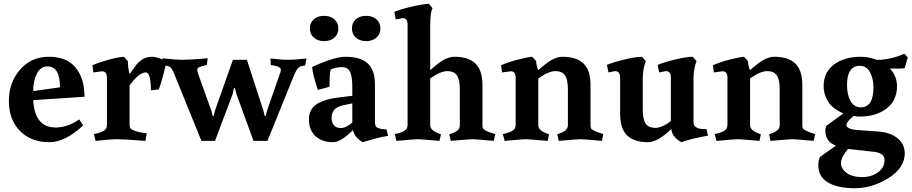

<svg xmlns="http://www.w3.org/2000/svg" viewBox="-20 -738 4833 1018"><path d="M275 -62Q338 -62 400 -105L421 -73Q325 16 242 16Q144 16 85.5 -44Q27 -104 27 -202Q27 -300 86 -368.5Q145 -437 239.5 -437Q334 -437 381 -379.5Q428 -322 428 -225L156 -207Q164 -62 275 -62ZM298 -275Q298 -386 232 -386Q195 -386 175.5 -347.5Q156 -309 156 -255Z M785 -437Q815 -437 863 -413Q858 -386 844.5 -336Q831 -286 822 -264L780 -259Q780 -354 753 -354Q717 -354 667 -285V-77Q667 -64 671 -58.5Q675 -53 686 -48Q705 -39 744 -33L758 -31L751 9Q632 0 600 0Q568 0 487 9L478 -27Q515 -35 531 -45Q547 -55 547 -76V-326Q547 -360 521 -360L475 -354L470 -392Q504 -407 554.5 -421Q605 -435 637 -437L658 -414Q658 -377 667 -345L695 -384Q732 -437 785 -437Z M841 -429Q908 -421 949 -421Q990 -421 1081 -429L1077 -394Q1046 -386 1034 -381Q1026 -377 1026 -368Q1026 -359 1030 -348L1101 -150L1107 -124L1113 -123L1120 -152L1215 -421H1289L1377 -150L1383 -124L1389 -123L1396 -152L1464 -347Q1469 -358 1469 -366.5Q1469 -375 1463 -379Q1452 -389 1416 -393L1414 -428Q1470 -421 1508 -421Q1546 -421 1605 -428L1598 -391Q1572 -388 1562.5 -379.5Q1553 -371 1541 -344L1398 9H1324L1233 -241L1226 -270L1220 -271L1214 -241L1120 9H1048L903 -348Q893 -373 883.5 -381Q874 -389 848 -392Z M1848 -88V-190L1796 -179Q1738 -166 1738 -112Q1738 -90 1750 -74.5Q1762 -59 1788 -59Q1814 -59 1848 -88ZM1968 -291V-92Q1968 -71 1976.5 -64Q1985 -57 2004 -54L2029 -52L2038 -18Q1984 -9 1903 16Q1861 -9 1851 -48Q1787 16 1746 16Q1688 16 1653 -16Q1618 -48 1618 -104Q1618 -160 1660 -186.5Q1702 -213 1781 -222L1848 -230V-277Q1848 -330 1836.5 -356Q1825 -382 1792 -382Q1759 -382 1733 -369Q1727 -348 1727 -278L1665 -261Q1636 -351 1635 -383Q1753 -437 1811 -437Q1892 -437 1930 -401.5Q1968 -366 1968 -291ZM1644 -538.5Q1623 -557 1623 -587Q1623 -617 1643.5 -635.5Q1664 -654 1698 -654Q1732 -654 1753 -635.5Q1774 -617 1774 -587Q1774 -557 1753 -538.5Q1732 -520 1698.5 -520Q1665 -520 1644 -538.5ZM1867 -538.5Q1846 -557 1846 -587Q1846 -617 1866.5 -635.5Q1887 -654 1921 -654Q1955 -654 1976 -635.5Q1997 -617 1997 -587Q1997 -557 1976 -538.5Q1955 -520 1921.5 -520Q1888 -520 1867 -538.5Z M2538 -286V-76Q2538 -63 2540.5 -58Q2543 -53 2553 -47Q2567 -38 2606 -27L2598 9Q2499 0 2486 0Q2473 0 2370 9L2362 -26Q2387 -33 2403 -44Q2418 -55 2418 -74V-266Q2418 -316 2402.5 -338.5Q2387 -361 2351.5 -361Q2316 -361 2261 -322V-74Q2261 -44 2318 -26L2310 9Q2207 0 2194 0Q2181 0 2082 9L2073 -27Q2109 -34 2126 -46Q2141 -55 2141 -76V-607Q2141 -642 2116 -642L2078 -635L2071 -675Q2103 -689 2161 -702.5Q2219 -716 2254 -718L2273 -695Q2261 -670 2261 -602V-366L2293 -393Q2345 -437 2390 -437Q2463 -437 2500.5 -401.5Q2538 -366 2538 -286Z M2834 -74Q2834 -44 2891 -26L2884 9Q2781 0 2768 0Q2755 0 2656 9L2646 -27Q2682 -35 2698 -45Q2714 -55 2714 -76V-326Q2714 -360 2688 -360L2642 -354L2637 -392Q2670 -407 2720 -420.5Q2770 -434 2802 -437L2823 -414Q2823 -394 2833 -366L2866 -393Q2919 -437 2963 -437Q3036 -437 3073.5 -401.5Q3111 -366 3111 -286V-76Q3111 -63 3113.5 -58Q3116 -53 3125 -48Q3144 -37 3179 -27L3171 9Q3072 0 3058.5 0Q3045 0 2942 9L2935 -26Q2960 -34 2976 -45Q2991 -56 2991 -74V-266Q2991 -316 2975.5 -338.5Q2960 -361 2924.5 -361Q2889 -361 2834 -322Z M3657 -321V-95Q3657 -69 3673 -62Q3686 -53 3726 -53L3734 -19Q3645 -3 3592 16Q3540 -16 3540 -54Q3466 16 3416 16Q3344 16 3306 -19Q3268 -54 3268 -135V-326Q3268 -361 3241 -361L3206 -354L3198 -394Q3234 -409 3293 -423Q3352 -437 3384 -437L3404 -414Q3388 -372 3388 -321V-155Q3388 -105 3403.5 -82.5Q3419 -60 3454.5 -60Q3490 -60 3537 -96V-326Q3537 -361 3510 -361L3475 -354L3467 -394Q3503 -409 3562 -423Q3621 -437 3653 -437L3673 -414Q3657 -372 3657 -321Z M3957 -74Q3957 -44 4014 -26L4007 9Q3904 0 3891 0Q3878 0 3779 9L3769 -27Q3805 -35 3821 -45Q3837 -55 3837 -76V-326Q3837 -360 3811 -360L3765 -354L3760 -392Q3793 -407 3843 -420.5Q3893 -434 3925 -437L3946 -414Q3946 -394 3956 -366L3989 -393Q4042 -437 4086 -437Q4159 -437 4196.5 -401.5Q4234 -366 4234 -286V-76Q4234 -63 4236.5 -58Q4239 -53 4248 -48Q4267 -37 4302 -27L4294 9Q4195 0 4181.5 0Q4168 0 4065 9L4058 -26Q4083 -34 4099 -45Q4114 -56 4114 -74V-266Q4114 -316 4098.5 -338.5Q4083 -361 4047.5 -361Q4012 -361 3957 -322Z M4777 -377Q4762 -374 4739.5 -374Q4717 -374 4698 -375Q4736 -335 4736 -281Q4736 -205 4680.5 -162.5Q4625 -120 4539 -120Q4517 -120 4505 -123Q4468 -92 4468 -75Q4468 -52 4534 -48L4633 -41Q4702 -36 4739.5 -4.5Q4777 27 4777 75Q4777 152 4691 206Q4605 260 4513 260Q4421 260 4370 229.5Q4319 199 4319 140Q4319 109 4328 94L4412 34Q4356 13 4356 -45Q4356 -62 4363 -72L4452 -137Q4441 -140 4419 -153.5Q4397 -167 4383.5 -182Q4370 -197 4358.5 -223.5Q4347 -250 4347 -281Q4347 -355 4402 -396Q4457 -437 4544 -437Q4585 -437 4628 -421H4651Q4718 -427 4775 -453L4793 -434ZM4476 52Q4439 96 4439 126.5Q4439 157 4469 179Q4499 201 4550 201Q4601 201 4635.5 175.5Q4670 150 4670 110.5Q4670 71 4606 66ZM4471 -287Q4471 -236 4489.5 -202.5Q4508 -169 4544 -169Q4611 -169 4611 -274Q4611 -323 4592.5 -356Q4574 -389 4539 -389Q4471 -389 4471 -287Z"/></svg>

Font: Buenard
Style: Bold
Weight: 700
Foundry: FontFuror
Version: Version 1.002 2011